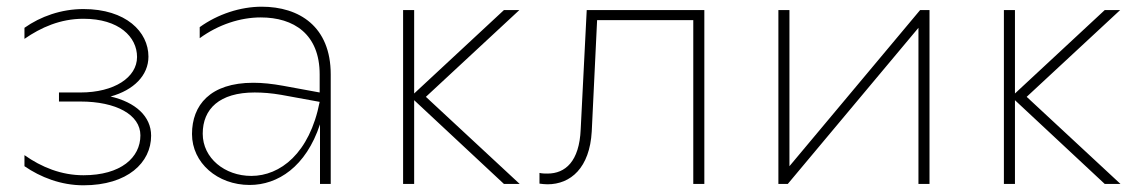

<svg xmlns="http://www.w3.org/2000/svg" viewBox="-20 -549 3407 573"><path d="M229 4C361 4 431 -64 431 -144C431 -202 384 -244 310 -261C379 -280 423 -324 423 -380C423 -454 356 -522 229 -522C163 -522 101 -500 53 -466V-433C102 -467 160 -493 229 -493C335 -493 389 -439 389 -379C389 -318 321 -273 220 -273H156V-246H220C326 -246 399 -207 399 -145C399 -79 341 -26 229 -26C163 -26 104 -50 53 -86V-53C101 -20 162 4 229 4Z M935 0H967V-327C967 -470 873 -529 761 -529C698 -529 630 -507 576 -468V-435C632 -476 698 -497 758 -497C857 -497 934 -447 934 -327V-273L825 -293C792 -299 763 -302 736 -302C607 -302 553 -235 553 -149C553 -63 629 3 725 3C809 3 893 -51 935 -178ZM585 -150C585 -224 635 -273 740 -273C764 -273 790 -271 819 -266L934 -245C904 -91 816 -24 730 -24C651 -24 585 -77 585 -150Z M1484 0H1531L1251 -260L1530 -519H1484L1216 -270V-519H1183V0H1216V-250Z M2049 0H2082V-519H1731L1713 -163C1709 -67 1667 -31 1614 -31C1606 -31 1598 -31 1590 -33V-1C1598 0 1606 1 1614 1C1683 1 1740 -48 1746 -157L1762 -489H2049Z M2303 0H2331L2721 -466V0H2754V-519H2726L2336 -53V-519H2303Z M3277 0H3324L3044 -260L3323 -519H3277L3009 -270V-519H2976V0H3009V-250Z"/></svg>

Font: Chess Sans ExtraLight
Style: Regular
Weight: 275
Designer: Wolf Bōese
Foundry: Wolf Bōese
Version: Version 7.223;Glyphs 3.3 (3306)